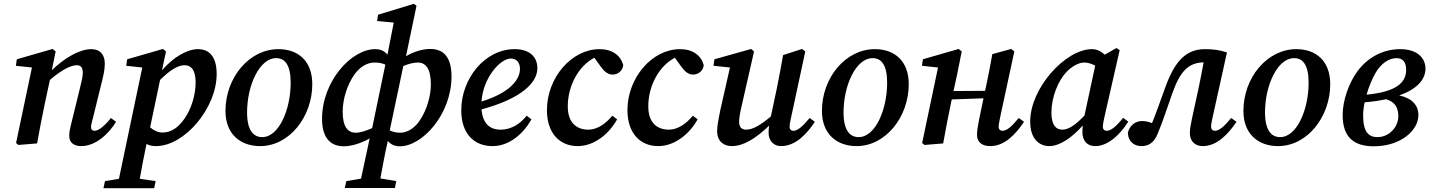

<svg xmlns="http://www.w3.org/2000/svg" viewBox="-20 -750 7474 1004"><path d="M174 0C187 -72 200 -141 215 -212L241 -332C301 -384 350 -409 382 -409C401 -409 413 -398 413 -370C413 -351 406 -321 398 -289L358 -126C349 -90 342 -65 342 -39C342 -6 365 14 404 14C481 14 548 -50 587 -113L560 -133C526 -90 495 -66 474 -66C463 -66 456 -73 456 -86C456 -96 461 -114 467 -137L513 -324C521 -356 528 -387 528 -417C528 -468 500 -493 458 -493C395 -493 318 -447 251 -383L271 -481L255 -494L68 -440L63 -406L147 -397L64 -2L76 8Z M521 234H786L794 197L711 185C720 134 730 79 746 3C761 11 778 14 796 14C945 14 1113 -185 1113 -363C1113 -460 1069 -493 1015 -493C958 -493 885 -450 827 -382L848 -481L832 -494L645 -440L640 -406L724 -397L602 185L529 197ZM944 -409C982 -409 1003 -381 1003 -318C1003 -254 980 -179 945 -130C912 -82 874 -57 830 -57C808 -57 786 -66 765 -84L817 -332C864 -379 909 -409 944 -409Z M1340 14C1493 14 1613 -139 1613 -310C1613 -432 1538 -493 1436 -493C1282 -493 1159 -343 1159 -170C1159 -47 1239 14 1340 14ZM1351 -33C1306 -33 1272 -67 1272 -162C1272 -304 1337 -446 1424 -446C1469 -446 1500 -412 1500 -317C1500 -180 1440 -33 1351 -33Z M1777 15C1819 15 1868 -1 1913 -26L1868 184L1791 197L1783 233H2045L2052 197L1969 183C1981 119 1992 56 2008 -13C2024 6 2044 15 2071 15C2189 15 2341 -153 2341 -350C2341 -453 2298 -494 2230 -494C2192 -494 2145 -481 2103 -456L2158 -720L2144 -730L1957 -673L1952 -640L2039 -632L2006 -464C1991 -483 1971 -493 1942 -493C1817 -493 1664 -325 1664 -128C1664 -23 1714 15 1777 15ZM1772 -166C1772 -236 1798 -310 1833 -360C1861 -400 1900 -423 1938 -423C1959 -423 1978 -420 1995 -412L1926 -80C1896 -67 1865 -56 1841 -56C1797 -56 1772 -89 1772 -166ZM2165 -423C2208 -423 2233 -388 2233 -308C2233 -246 2211 -178 2182 -131C2153 -82 2112 -56 2073 -56C2053 -56 2035 -60 2018 -68L2089 -405C2116 -416 2143 -423 2165 -423Z M2652 -444C2679 -444 2699 -425 2699 -390C2699 -335 2649 -266 2498 -219C2505 -340 2594 -444 2652 -444ZM2555 14C2646 14 2718 -53 2759 -126L2734 -145C2705 -108 2659 -72 2598 -72C2541 -72 2504 -104 2498 -178C2709 -235 2790 -319 2790 -393C2790 -455 2747 -493 2671 -493C2516 -493 2392 -340 2392 -173C2392 -51 2459 14 2555 14Z M3001 14C3088 14 3166 -51 3207 -126L3182 -145C3149 -105 3105 -72 3057 -72C2992 -72 2949 -111 2949 -194C2949 -301 3005 -405 3088 -448L3119 -405C3136 -381 3155 -360 3183 -360C3211 -360 3236 -379 3239 -410C3225 -460 3182 -493 3115 -493C2969 -493 2840 -344 2840 -174C2840 -53 2907 14 3001 14Z M3422 14C3509 14 3587 -51 3628 -126L3603 -145C3570 -105 3526 -72 3478 -72C3413 -72 3370 -111 3370 -194C3370 -301 3426 -405 3509 -448L3540 -405C3557 -381 3576 -360 3604 -360C3632 -360 3657 -379 3660 -410C3646 -460 3603 -493 3536 -493C3390 -493 3261 -344 3261 -174C3261 -53 3328 14 3422 14Z M4064 14C4141 14 4199 -50 4241 -113L4214 -133C4176 -88 4151 -66 4129 -66C4118 -66 4109 -73 4109 -87C4109 -98 4112 -116 4117 -137L4191 -481L4174 -494L4075 -462C4065 -405 4054 -348 4043 -292L4011 -141C3953 -93 3916 -72 3881 -72C3859 -72 3845 -84 3845 -113C3845 -134 3850 -161 3858 -195L3923 -481L3908 -494L3716 -440L3711 -406L3797 -397L3747 -176C3740 -139 3730 -97 3730 -65C3730 -10 3765 14 3807 14C3867 14 3931 -25 4002 -93C4000 -79 3999 -68 3999 -57C3999 -11 4028 14 4064 14Z M4459 14C4612 14 4732 -139 4732 -310C4732 -432 4657 -493 4555 -493C4401 -493 4278 -343 4278 -170C4278 -47 4358 14 4459 14ZM4470 -33C4425 -33 4391 -67 4391 -162C4391 -304 4456 -446 4543 -446C4588 -446 4619 -412 4619 -317C4619 -180 4559 -33 4470 -33Z M5158 14C5235 14 5292 -50 5335 -113L5307 -133C5270 -88 5245 -66 5222 -66C5211 -66 5202 -73 5202 -87C5202 -98 5206 -116 5210 -137L5284 -481L5268 -494L5169 -467C5159 -410 5148 -353 5136 -297L5131 -275L4966 -274L4984 -356L5009 -481L4993 -494L4806 -440L4801 -406L4885 -397L4802 -2L4814 8L4912 0C4925 -72 4938 -141 4953 -212L4957 -230L5123 -236L5100 -126C5093 -90 5089 -65 5089 -45C5089 -6 5116 14 5158 14Z M5478 -161C5478 -241 5513 -330 5560 -377C5591 -407 5623 -423 5650 -423C5670 -423 5689 -416 5707 -407L5651 -146C5602 -94 5566 -72 5535 -72C5500 -72 5478 -99 5478 -161ZM5707 14C5778 14 5842 -53 5880 -114L5853 -134C5820 -92 5790 -66 5768 -66C5756 -66 5747 -73 5747 -87C5747 -98 5750 -116 5755 -137L5835 -488L5818 -499L5757 -464C5737 -482 5716 -493 5690 -493C5552 -493 5367 -290 5367 -114C5367 -22 5416 14 5467 14C5521 14 5586 -30 5642 -94C5641 -83 5640 -72 5640 -60C5640 -10 5668 14 5707 14Z M5948 14C5985 14 6015 -2 6035 -54C6060 -114 6083 -184 6112 -267C6153 -381 6197 -422 6274 -424C6266 -379 6257 -335 6248 -291L6213 -130C6206 -96 6202 -74 6202 -53C6202 -10 6231 14 6269 14C6345 14 6403 -50 6446 -113L6418 -133C6381 -88 6355 -66 6333 -66C6322 -66 6313 -73 6313 -87C6313 -98 6316 -116 6321 -137L6396 -476C6358 -488 6328 -493 6280 -493C6164 -493 6111 -401 6068 -278C6043 -209 6025 -157 6004 -106C5988 -113 5972 -117 5952 -117C5918 -117 5889 -96 5878 -58C5878 -9 5912 14 5948 14Z M6663 14C6816 14 6936 -139 6936 -310C6936 -432 6861 -493 6759 -493C6605 -493 6482 -343 6482 -170C6482 -47 6562 14 6663 14ZM6674 -33C6629 -33 6595 -67 6595 -162C6595 -304 6660 -446 6747 -446C6792 -446 6823 -412 6823 -317C6823 -180 6763 -33 6674 -33Z M7172 -367C7200 -417 7242 -446 7283 -446C7314 -446 7333 -427 7333 -385C7333 -320 7285 -270 7126 -255C7138 -297 7155 -337 7172 -367ZM7164 15C7302 15 7397 -66 7397 -148C7397 -199 7365 -236 7297 -251C7387 -283 7434 -332 7434 -391C7434 -450 7387 -493 7302 -493C7212 -493 7132 -450 7078 -377C7033 -315 7001 -225 7001 -148C7001 -30 7062 15 7164 15ZM7108 -147C7108 -168 7111 -191 7116 -215C7157 -218 7194 -224 7228 -231C7271 -219 7292 -190 7292 -143C7292 -83 7242 -33 7183 -33C7138 -33 7108 -58 7108 -147Z"/></svg>

Font: Source Serif Pro Semibold
Style: Italic
Weight: 600
Italic angle: -12°
Designer: Frank Grießhammer
Foundry: Adobe Systems Incorporated
Version: Version 3.001;hotconv 1.0.111;makeotfexe 2.5.65597